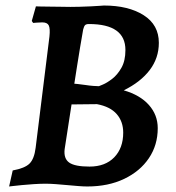

<svg xmlns="http://www.w3.org/2000/svg" viewBox="-20 -665 636 695"><path d="M145 0Q126 0 102.5 1.5Q79 3 59 5Q39 7 26 8.5Q13 10 13 10L26 -48Q70 -56 87 -73Q104 -90 109 -130L159 -533Q162 -562 156.5 -573Q151 -584 133 -584Q124 -584 112 -583Q100 -582 100 -582L95 -589L110 -642Q110 -642 124.5 -641.5Q139 -641 160 -641Q181 -641 201.5 -640.5Q222 -640 235 -640Q248 -640 268 -640.5Q288 -641 308.5 -642Q329 -643 342.5 -644Q356 -645 356 -645Q445 -645 500 -610Q555 -575 555 -510Q555 -455 522 -411.5Q489 -368 428 -338Q487 -321 519 -285Q551 -249 551 -201Q551 -140 519 -92.5Q487 -45 429.5 -17.5Q372 10 296 10Q283 10 263.5 8.5Q244 7 223 5Q202 3 181.5 1.5Q161 0 145 0ZM239 -287 214 -125Q210 -91 230.5 -76.5Q251 -62 304 -62Q361 -62 393.5 -95.5Q426 -129 426 -185Q426 -225 402.5 -252Q379 -279 331 -288ZM249 -362Q249 -362 260.5 -361Q272 -360 288 -357.5Q304 -355 318 -354Q332 -353 338 -353Q338 -353 352.5 -359Q367 -365 386 -379.5Q405 -394 419.5 -419.5Q434 -445 434 -484Q434 -578 302 -578Q292 -578 288 -574Q284 -570 281 -558Q276 -528 270 -494Q264 -460 259 -426Q254 -392 249 -362Z"/></svg>

Font: Alegreya SemiBold
Style: Italic
Weight: 600
Italic angle: -7°
Designer: Juan Pablo del Peral
Foundry: Huerta Tipografica
Version: Version 2.009